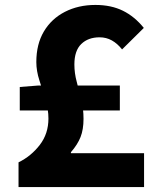

<svg xmlns="http://www.w3.org/2000/svg" viewBox="-20 -757 639 777"><path d="M55 0V-100Q106 -125 141 -170.5Q176 -216 176 -277Q176 -315 164 -354Q152 -393 139.5 -431.5Q127 -470 127 -506Q127 -578 157.5 -629.5Q188 -681 242.5 -709Q297 -737 366 -737Q430 -737 477.5 -713.5Q525 -690 562 -644L474 -557Q455 -581 432.5 -593.5Q410 -606 383 -606Q337 -606 309 -579Q281 -552 281 -496Q281 -461 290.5 -426Q300 -391 309 -354Q318 -317 318 -276Q318 -233 306 -202.5Q294 -172 267 -141V-137H563V0ZM60 -310V-405L136 -411H465V-310Z"/></svg>

Font: Noto Sans JP ExtraBold
Style: Regular
Weight: 800
Designer: Ryoko NISHIZUKA  (kana, bopomofo & ideographs); Paul D. Hunt (Latin, Greek & Cyrillic); Sandoll Communications , Soo-you
Foundry: Adobe
Version: Version 2.004-H2;hotconv 1.0.118;makeotfexe 2.5.65603